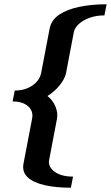

<svg xmlns="http://www.w3.org/2000/svg" viewBox="-20 -723 513 888"><path d="M307.8 145.2Q237.8 145.2 185.6 133.2Q133.4 121.2 107.5 96.4Q81.6 71.6 88.6 34L128.2 -173Q135.6 -208.4 110.5 -231.1Q85.4 -253.8 38.4 -253.8L48 -304.2Q95 -304.2 128.9 -326.9Q162.8 -349.6 170.2 -385L209.8 -592Q217.8 -630.6 253.4 -654.9Q289 -679.2 346 -691.2Q403 -703.2 473 -703.2L463 -651.8Q426 -651.8 395.6 -641.1Q365.2 -630.4 345.5 -612.8Q325.8 -595.2 321.4 -574L285.4 -385Q280 -358.4 255.8 -328.4Q231.6 -298.4 199.4 -279Q224.4 -259.6 236.6 -229.9Q248.8 -200.2 243.4 -173L207.4 16Q201 47.6 231.8 70.7Q262.6 93.8 317.8 93.8Z"/></svg>

Font: Wittgenstein
Style: Italic
Weight: 400
Italic angle: -11°
Designer: Jörg Drees
Foundry: Jörg Drees
Version: Version 1.500